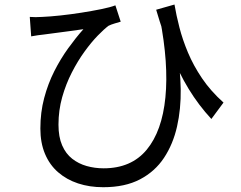

<svg xmlns="http://www.w3.org/2000/svg" viewBox="-20 -759 1040 830"><path d="M734.3 -739.4Q741.9 -693.8 755.5 -640.8Q769.1 -587.7 792.6 -531.7Q816.1 -475.7 853.4 -420.5Q890.7 -365.3 946.2 -315.6L893.7 -244.7Q838.5 -304.3 795.7 -374.4Q752.9 -444.6 719 -529.6Q685.1 -614.6 655.1 -716.9ZM108.7 -685.9Q132.2 -683.9 162.4 -685.9Q195.8 -687.3 240.8 -692.1Q285.7 -696.9 332 -704.2Q378.3 -711.5 417.7 -719.5Q457 -727.5 478.8 -735.9L501.8 -665.3Q492 -662.5 476 -657.7Q459.9 -653 448.9 -647.4Q430 -633.2 402.4 -604.9Q374.9 -576.6 345.6 -536.2Q316.2 -495.8 290.6 -445.8Q264.9 -395.8 248.8 -338.8Q232.8 -281.8 232.8 -220Q232.8 -167 248.6 -130.8Q264.3 -94.5 291.9 -72.9Q319.5 -51.2 354.6 -41.3Q389.7 -31.4 428 -31.4Q547.5 -31.4 614.1 -111.7Q680.7 -192.1 695 -337.9Q709.4 -483.7 671.2 -679.6L744.6 -544.5Q759.8 -458.5 761.2 -373.3Q762.5 -288.2 745.3 -212Q728.1 -135.8 689 -76.7Q649.9 -17.6 585.2 16.3Q520.5 50.3 426.2 50.3Q367 50.3 317.5 33.9Q267.9 17.5 231.2 -14.4Q194.5 -46.2 174.5 -93.9Q154.5 -141.5 154.5 -203.3Q154.5 -273.4 171 -335.3Q187.5 -397.2 214.5 -450.8Q241.6 -504.4 274.6 -550.1Q307.6 -595.8 340.5 -632.8Q315.4 -629.2 282.5 -624.7Q249.6 -620.3 219.7 -616.4Q189.8 -612.6 171.3 -610Q156.8 -608.6 143.6 -606.6Q130.4 -604.6 114.8 -601.8Z"/></svg>

Font: Noto Sans TC Thin
Style: Regular
Weight: 100
Designer: Ryoko NISHIZUKA 西塚涼子 (kana, bopomofo & ideographs); Paul D. Hunt (Latin, Greek & Cyrillic); Sandoll Communications 산돌커뮤니
Foundry: Adobe
Version: Version 2.004-H2;hotconv 1.0.118;makeotfexe 2.5.65603